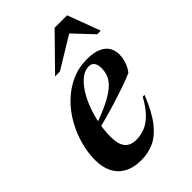

<svg xmlns="http://www.w3.org/2000/svg" viewBox="-218 -805 904 904"><g transform="rotate(-45 234.0 -353.0)"><path d="M308.5 -476Q282 -476 258 -457.2Q234 -438.5 213.5 -406.8Q193 -375 178 -335Q163 -295 154.8 -252.2Q146.5 -209.5 146.5 -169Q146.5 -118 165.8 -95.2Q185 -72.5 223.5 -72.5Q251.5 -72.5 278.5 -82.8Q305.5 -93 333 -119.8Q360.5 -146.5 387.5 -195.5L399.5 -195Q366.5 -112 330.5 -67Q294.5 -22 255.2 -5Q216 12 172 12Q121 12 86.5 -7Q52 -26 34.8 -60.5Q17.5 -95 17.5 -141.5Q17.5 -192 31.8 -243.8Q46 -295.5 72.8 -342.5Q99.5 -389.5 137.5 -426.2Q175.5 -463 223 -484.5Q270.5 -506 326.5 -506Q373 -506 400 -493.2Q427 -480.5 438.8 -459.8Q450.5 -439 450.5 -414.5Q450.5 -390 442.5 -366.2Q434.5 -342.5 419 -322.5Q395.5 -311.5 361 -299.2Q326.5 -287 286 -274.2Q245.5 -261.5 202.5 -249.5Q159.5 -237.5 118.5 -227L121 -249.5Q176 -268 214.8 -285.2Q253.5 -302.5 279 -319.5Q304.5 -336.5 319 -353.5Q333.5 -370.5 339.5 -389Q345.5 -407.5 345.5 -427.5Q345.5 -443.5 341 -454.2Q336.5 -465 328.5 -470.5Q320.5 -476 308.5 -476ZM163 -554.5 323.5 -718H406.5L467.5 -554.5H443.5L337 -667.5H381L195 -554.5Z"/></g></svg>

Font: Newsreader 60pt SemiBold
Style: Italic
Weight: 600
Italic angle: -17°
Designer: Hugues Gentile
Foundry: Production Type
Version: Version 1.003